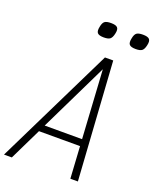

<svg xmlns="http://www.w3.org/2000/svg" viewBox="-197 -1120 983 1221"><g transform="rotate(20 294.5 -509.5)"><path d="M-16 0 376 -800H432L484 0H433L420 -216H142L37 0ZM417 -262 389 -725 164 -262ZM541 -917Q508 -917 497.5 -929.5Q487 -942 494 -973Q499 -1000 511.5 -1009.5Q524 -1019 554 -1019Q587 -1019 598 -1007Q609 -995 602 -965Q596 -937 583.5 -927Q571 -917 541 -917ZM325 -917Q292 -917 281.5 -929.5Q271 -942 278 -973Q283 -1000 295.5 -1009.5Q308 -1019 338 -1019Q371 -1019 382 -1007Q393 -995 386 -965Q380 -937 367.5 -927Q355 -917 325 -917Z"/></g></svg>

Font: Victor Mono Thin Thin
Style: Italic
Weight: 250
Italic angle: -12°
Monospace: yes
Version: Version 1.561;gftools[0.9.30]